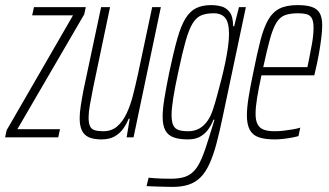

<svg xmlns="http://www.w3.org/2000/svg" viewBox="-50 -538 1290 752"><path d="M-30 0 -24 -28 236 -478H76L83 -510H286L280 -482L18 -32H185L178 0Z M347 8Q318 8 299 0Q280 -8 271 -26.5Q262 -45 262 -75Q262 -96 266.5 -125Q271 -154 278 -190L346 -510H381L315 -195Q307 -155 302 -126.5Q297 -98 297 -78Q297 -56 302.5 -44Q308 -32 321 -28Q334 -24 354 -24Q387 -24 409 -43Q431 -62 446 -94Q461 -126 471 -165.5Q481 -205 490 -246L546 -510H580L473 0H446L458 -73H454Q446 -53 433 -34.5Q420 -16 399.5 -4Q379 8 347 8Z M626 194Q612 194 596 193.5Q580 193 562 192.5Q544 192 524 191L532 158Q541 159 554.5 160Q568 161 585 161.5Q602 162 619 162Q651 162 673 155Q695 148 711 130.5Q727 113 740.5 81Q754 49 769 -1Q772 -12 779 -33Q786 -54 790 -69H786Q777 -46 763.5 -28.5Q750 -11 731.5 -1.5Q713 8 686 8Q652 8 630 0Q608 -8 597.5 -27.5Q587 -47 587 -81Q587 -110 594 -153Q601 -196 613 -255Q630 -335 644.5 -386.5Q659 -438 677 -466.5Q695 -495 719 -506.5Q743 -518 777 -518Q797 -518 816.5 -513Q836 -508 849.5 -490.5Q863 -473 863 -435H867L886 -510H913L823 -84Q810 -21 797.5 25.5Q785 72 770 104.5Q755 137 735.5 156.5Q716 176 689.5 185Q663 194 626 194ZM687 -24Q711 -24 729.5 -34Q748 -44 762 -63.5Q776 -83 785 -112Q792 -133 800 -162.5Q808 -192 816.5 -225Q825 -258 832 -291.5Q839 -325 843 -354Q847 -383 847 -404Q847 -450 832 -468Q817 -486 787 -486Q758 -486 738.5 -478Q719 -470 704.5 -446.5Q690 -423 677 -377Q664 -331 648 -255Q635 -195 628.5 -154Q622 -113 622 -87Q622 -60 629 -46.5Q636 -33 650.5 -28.5Q665 -24 687 -24Z M1025 8Q987 8 963 -0.5Q939 -9 928 -30Q917 -51 917 -86Q917 -115 923.5 -156Q930 -197 942 -254Q957 -329 970 -379.5Q983 -430 1000.5 -460.5Q1018 -491 1045 -504.5Q1072 -518 1116 -518Q1151 -518 1172 -510.5Q1193 -503 1202.5 -486Q1212 -469 1212 -439Q1212 -419 1208.5 -390Q1205 -361 1199 -327Q1193 -293 1184 -256L1181 -243H974Q963 -192 957 -155Q951 -118 951 -92Q951 -66 959 -51Q967 -36 983.5 -30Q1000 -24 1026 -24Q1042 -24 1060 -26Q1078 -28 1095.5 -31Q1113 -34 1126 -38L1119 -5Q1109 -2 1093 1Q1077 4 1059.5 6Q1042 8 1025 8ZM981 -275H1154L1160 -304Q1166 -333 1172 -367Q1178 -401 1178 -429Q1178 -455 1171 -467Q1164 -479 1150.5 -482.5Q1137 -486 1118 -486Q1086 -486 1066 -478.5Q1046 -471 1032.5 -449Q1019 -427 1007.5 -385.5Q996 -344 981 -275Z"/></svg>

Font: Saira UltraCondensed Thin
Style: Italic
Weight: 250
Width: 1
Italic angle: -12°
Designer: Hector Gatti with collaboration of the Omnibus-Type team
Foundry: Omnibus-Type
Version: Version 1.101